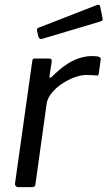

<svg xmlns="http://www.w3.org/2000/svg" viewBox="-20 -771 443 791"><path d="M56 0Q49 0 45 -4.5Q41 -9 42 -16L113 -520Q114 -526 116 -528Q118 -530 123 -530H182Q188 -530 191 -527Q194 -524 193 -516L184 -459Q183 -452 186 -451Q189 -450 194 -455Q224 -485 252 -504Q280 -523 307 -531.5Q334 -540 358 -540Q378 -540 387 -537Q396 -534 395 -527L387 -468Q386 -463 384.5 -461Q383 -459 380 -460Q370 -461 358.5 -461.5Q347 -462 335 -462Q313 -462 286 -452Q259 -442 234 -425Q209 -408 192 -386.5Q175 -365 172 -343L126 -12Q125 -5 122 -2.5Q119 0 110 0H56ZM393 -743 402 -698Q404 -692 402.5 -688.5Q401 -685 392 -682L154 -611Q147 -609 143 -612Q139 -615 138 -621L133 -643Q131 -654 137 -656L381 -751Q385 -752 388.5 -750.5Q392 -749 393 -743Z"/></svg>

Font: Libre Franklin
Style: Italic
Weight: 400
Italic angle: -8°
Designer: Pablo Impallari, Rodrigo Fuenzalida, Nhung Nguyen
Foundry: Impallari Type
Version: Version 3.000